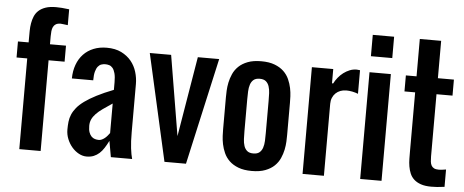

<svg xmlns="http://www.w3.org/2000/svg" viewBox="-54 -977 2709 1120"><g transform="rotate(5 1300.5 -417.5)"><path d="M90.3 -531.2H27.8V-625H90.3V-648.9Q90.3 -669.9 90.6 -692.6Q90.8 -715.3 94.5 -736.8Q98.1 -758.3 106.2 -777.8Q114.3 -797.4 130.1 -812Q146 -826.7 170.7 -835.2Q195.3 -843.8 231.9 -843.8Q249.5 -843.8 266.1 -842.5Q282.7 -841.3 309.1 -837.9V-745.1Q297.4 -746.1 285.9 -748Q274.4 -750 267.1 -750Q249.5 -750 239 -743.7Q228.5 -737.3 223.4 -726.6Q218.3 -715.8 216.8 -701.7Q215.3 -687.5 215.3 -671.9V-625H309.1V-531.2H215.3V0H90.3Z M484.9 8.8Q461.4 8.8 439 -3.4Q416.5 -15.6 398.9 -36.1Q381.3 -56.6 370.6 -83Q359.9 -109.4 359.9 -138.2Q359.9 -162.1 362.3 -184.1Q364.7 -206.1 373.5 -226.8Q382.3 -247.6 398.7 -267.6Q415 -287.6 442.9 -307.9Q470.7 -328.1 511.5 -349.1Q552.2 -370.1 609.9 -392.6V-437.5Q609.9 -469.7 604.5 -489.5Q599.1 -509.3 590.3 -519.8Q581.5 -530.3 570.3 -533.7Q559.1 -537.1 547.4 -537.1Q535.6 -537.1 524.4 -533.4Q513.2 -529.8 504.4 -519Q495.6 -508.3 490.2 -488.8Q484.9 -469.2 484.9 -437.5H359.9Q360.4 -481.9 373.8 -518.3Q387.2 -554.7 411.6 -580.3Q436 -606 470.5 -619.9Q504.9 -633.8 547.4 -633.8Q597.7 -633.8 633.1 -616.2Q668.5 -598.6 691.2 -570.8Q713.9 -543 724.4 -507.8Q734.9 -472.7 734.9 -437.5V-156.2Q734.9 -99.1 739.5 -61.8Q744.1 -24.4 751 0H626.5L609.9 -93.8Q598.1 -70.3 585.9 -51.3Q573.7 -32.2 559.1 -19Q544.4 -5.9 526.4 1.5Q508.3 8.8 484.9 8.8ZM484.9 -171.4Q484.9 -147.9 490.2 -133.1Q495.6 -118.2 504.4 -109.4Q513.2 -100.6 524.4 -97.2Q535.6 -93.8 547.4 -93.8Q556.6 -93.8 565.7 -98.1Q574.7 -102.5 582.8 -109.1Q590.8 -115.7 597.7 -124Q604.5 -132.3 609.9 -139.6V-312.5Q578.1 -291.5 554.7 -274.9Q531.2 -258.3 515.9 -242.2Q500.5 -226.1 492.7 -209.2Q484.9 -192.4 484.9 -171.4Z M940.4 0 799.8 -625H924.8L1002.9 -156.2L1081.1 -625H1206.1L1066.4 0Z M1264.6 -406.2Q1264.6 -421.9 1265.6 -444.8Q1266.6 -467.8 1271.7 -492.9Q1276.9 -518.1 1288.1 -543.5Q1299.3 -568.8 1320.1 -588.9Q1340.8 -608.9 1373 -621.3Q1405.3 -633.8 1452.1 -633.8Q1499 -633.8 1531.2 -621.3Q1563.5 -608.9 1584.2 -588.9Q1605 -568.8 1616.2 -543.5Q1627.4 -518.1 1632.6 -492.9Q1637.7 -467.8 1638.7 -444.8Q1639.6 -421.9 1639.6 -406.2V-218.8Q1639.6 -203.1 1638.7 -180.2Q1637.7 -157.2 1632.6 -132.1Q1627.4 -106.9 1616.2 -81.5Q1605 -56.2 1584.2 -36.1Q1563.5 -16.1 1531.2 -3.7Q1499 8.8 1452.1 8.8Q1405.3 8.8 1373 -3.7Q1340.8 -16.1 1320.1 -36.1Q1299.3 -56.2 1288.1 -81.5Q1276.9 -106.9 1271.7 -132.1Q1266.6 -157.2 1265.6 -180.2Q1264.6 -203.1 1264.6 -218.8ZM1389.6 -218.8Q1389.6 -195.3 1390.6 -172.9Q1391.6 -150.4 1397.5 -132.8Q1403.3 -115.2 1416 -104.5Q1428.7 -93.8 1452.1 -93.8Q1475.6 -93.8 1488.3 -104.5Q1501 -115.2 1506.8 -132.8Q1512.7 -150.4 1513.7 -172.9Q1514.6 -195.3 1514.6 -218.8V-406.2Q1514.6 -429.7 1513.7 -452.1Q1512.7 -474.6 1506.8 -492.2Q1501 -509.8 1488.3 -520.5Q1475.6 -531.2 1452.1 -531.2Q1428.7 -531.2 1416 -520.5Q1403.3 -509.8 1397.5 -492.2Q1391.6 -474.6 1390.6 -452.1Q1389.6 -429.7 1389.6 -406.2Z M1874 -625V-541.5H1880.9Q1890.1 -559.6 1903.6 -576.2Q1917 -592.8 1933.8 -605.5Q1950.7 -618.2 1970 -626Q1989.3 -633.8 2010.3 -633.8Q2011.7 -633.8 2016.1 -633.3Q2020.5 -632.8 2030.3 -631.8V-493.7Q2014.6 -500 1996.1 -503.7Q1977.5 -507.3 1960.9 -507.3Q1942.4 -507.3 1926.5 -501.2Q1910.6 -495.1 1898.9 -483.9Q1887.2 -472.7 1880.6 -456.8Q1874 -440.9 1874 -421.9V0H1749V-625Z M2086.4 -625H2211.4V0H2086.4ZM2086.4 -843.8H2211.4V-718.8H2086.4Z M2361.8 -843.8H2486.8V-625H2580.6V-531.2H2486.8V-166.5Q2486.8 -150.9 2488.3 -137.5Q2489.7 -124 2494.9 -114.3Q2500 -104.5 2510.5 -99.1Q2521 -93.8 2538.6 -93.8Q2545.4 -93.8 2557.4 -95.2Q2569.3 -96.7 2580.6 -98.6V2.9Q2554.2 6.3 2537.6 7.6Q2521 8.8 2503.4 8.8Q2466.8 8.8 2442.1 0.2Q2417.5 -8.3 2401.6 -22.9Q2385.7 -37.6 2377.7 -56.9Q2369.6 -76.2 2366 -97.9Q2362.3 -119.6 2362.1 -142.3Q2361.8 -165 2361.8 -186V-531.2H2299.3V-625H2361.8Z"/></g></svg>

Font: tigers
Style: Regular
Weight: 400
Designer: vernon adams
Foundry: vernon adams
Version: Version 1.2